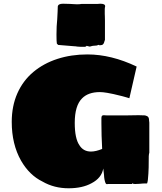

<svg xmlns="http://www.w3.org/2000/svg" viewBox="-20 -987 868 1030"><path d="M208 -13Q138 -47 93 -125Q43 -213 43 -333Q43 -418 73 -486Q103 -554 159 -601Q214 -647 288 -671Q362 -695 449 -695Q577 -695 713 -630L674 -460Q667 -462 657.5 -465Q648 -468 636 -471Q581 -485 555 -489Q531 -493 516 -493Q453 -493 420 -459Q381 -420 381 -328Q381 -244 406 -208Q427 -174 468 -174Q494 -174 528 -188Q528 -204 526 -236L525 -258Q524 -281 524 -326V-353Q524 -362 527 -365.5Q530 -369 538 -369Q541 -368 555 -368H661Q708 -368 723 -369Q750 -369 758 -368Q771 -365 775.5 -358.5Q780 -352 780 -338Q780 -333 781 -329V-320V-304V-274V-173V-168Q780 -164 779 -159Q778 -154 778 -148V-143Q778 -80 776 -55Q774 -14 769 -3Q743 -3 730 -1L708 0H705Q696 0 695 -1Q694 -2 693.5 -2.5Q693 -3 693 -3H690Q689 -2 688.5 -1Q688 0 688 0H588H583H573H561Q558 1 553 1Q549 1 546 -5Q539 -23 538 -48Q536 -60 534 -83Q525 -32 471 -4Q422 23 348 23Q270 23 208 -13ZM395 -737Q385 -739 377 -739L292 -746L285 -753Q283 -763 283 -801Q283 -847 287 -884Q287 -899 289 -923L290 -952Q292 -967 318 -967Q344 -967 355 -966Q364 -966 373 -965Q382 -964 392 -964Q409 -964 418 -966H449H459H472H482H490H504Q509 -967 518 -967Q544 -967 544 -954V-952Q542 -946 542 -936V-927V-912Q542 -908 542.5 -900.5Q543 -893 543 -877V-773Q542 -770 541 -767.5Q540 -765 539 -761Q536 -750 528 -746Q526 -746 522.5 -745Q519 -744 514 -744Q512 -744 512 -746H507L500 -743L477 -741Q475 -741 473 -740Q471 -739 469 -739L462 -737Q461 -737 453 -739Q451 -739 449 -740Q447 -741 445 -741Q443 -741 443 -739L437 -736H412Q402 -736 395 -737Z"/></svg>

Font: Sigmar One
Style: Regular
Weight: 400
Designer: Vernon Adams
Foundry: Vernon Adams
Version: Version 2.000